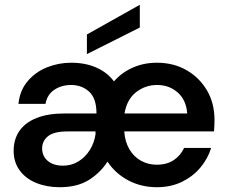

<svg xmlns="http://www.w3.org/2000/svg" viewBox="-20 -770 945 802"><path d="M229 12Q175 12 131 -6Q87 -24 62 -58.5Q37 -93 37 -140Q37 -188 61 -223Q85 -258 132.5 -277Q180 -296 248 -296H383Q383 -359 352.5 -387Q322 -415 277 -415Q237 -415 207 -395Q177 -375 170 -336H57Q63 -393 96 -431.5Q129 -470 177 -489Q225 -508 277 -508Q337 -508 383 -487.5Q429 -467 456 -430Q488 -467 534.5 -487.5Q581 -508 635 -508Q705 -508 759 -477Q813 -446 844.5 -392.5Q876 -339 876 -269Q876 -259 875.5 -247Q875 -235 874 -221H499Q502 -178 520.5 -146.5Q539 -115 569 -98.5Q599 -82 634 -82Q677 -82 705.5 -101Q734 -120 749 -152H862Q848 -107 817 -70Q786 -33 740 -10.5Q694 12 635 12Q570 12 516 -16.5Q462 -45 429 -95Q400 -49 351.5 -18.5Q303 12 229 12ZM243 -78Q279 -78 308 -96Q337 -114 355.5 -144Q374 -174 379 -209V-221H262Q205 -221 180.5 -201Q156 -181 156 -150Q156 -118 179.5 -98Q203 -78 243 -78ZM500 -296H762Q758 -352 722.5 -383.5Q687 -415 636 -415Q587 -415 548.5 -385Q510 -355 500 -296ZM343 -544V-626L564 -750V-655Z"/></svg>

Font: Rethink Sans SemiBold
Style: Regular
Weight: 600
Designer: The Rethink Sans project authors (Hans Thiessen). DM Sans designed by Colophon Foundry.
Foundry: Rethink Communications LLC
Version: Version 1.001